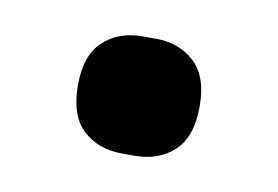

<svg xmlns="http://www.w3.org/2000/svg" viewBox="-34 -393 357 247"><g transform="rotate(10 144.0 -269.5)"><path d="M65 -270Q65 -309 85 -327.5Q105 -346 136 -346H153Q184 -346 204 -327.5Q224 -309 224 -270Q224 -230 204 -211.5Q184 -193 153 -193H136Q105 -193 85 -211.5Q65 -230 65 -270Z"/></g></svg>

Font: IBM Plex Sans Arabic Medm
Style: Regular
Weight: 500
Designer: Mike Abbink, Paul van der Laan, Pieter van Rosmalen, Wael Morcos, Khajak Apelian
Foundry: Bold Monday
Version: Version 1.005